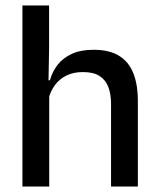

<svg xmlns="http://www.w3.org/2000/svg" viewBox="-20 -682 580 702"><path d="M386 0V-302Q386 -337.5 376.2 -363.5Q366.5 -389.5 344.2 -404Q322 -418.5 283.5 -418.5Q248 -418.5 222.2 -405.5Q196.5 -392.5 180.5 -370.5Q164.5 -348.5 157.5 -320.5L138 -388.5H162.5Q171 -419.5 190.5 -444.8Q210 -470 242.5 -485Q275 -500 322 -500Q379.5 -500 415 -478.2Q450.5 -456.5 467.2 -415Q484 -373.5 484 -313V0ZM62 0V-662H159.5V-506L157 -365L160 -358V0Z"/></svg>

Font: Anek Odia Medium
Style: Regular
Weight: 500
Designer: Yesha Goshar & Mahesh Sahu (Odia), Yesha Goshar (Latin)
Foundry: Ek Type
Version: Version 1.003